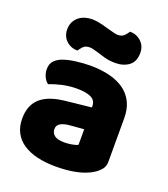

<svg xmlns="http://www.w3.org/2000/svg" viewBox="-135 -817 815 930"><g transform="rotate(20 272.0 -352.5)"><path d="M260 -108Q277 -108 297.5 -111.5Q318 -115 328 -121V-201L256 -195Q228 -193 210 -183Q192 -173 192 -153Q192 -133 207.5 -120.5Q223 -108 260 -108ZM252 -501Q306 -501 350.5 -490Q395 -479 426.5 -456.5Q458 -434 475 -399.5Q492 -365 492 -318V-94Q492 -68 477.5 -51.5Q463 -35 443 -23Q378 16 260 16Q207 16 164.5 6Q122 -4 91.5 -24Q61 -44 44.5 -75Q28 -106 28 -147Q28 -216 69 -253Q110 -290 196 -299L327 -313V-320Q327 -349 301.5 -361.5Q276 -374 228 -374Q190 -374 154 -366Q118 -358 89 -346Q76 -355 67 -373.5Q58 -392 58 -412Q58 -438 70.5 -453.5Q83 -469 109 -480Q138 -491 177.5 -496Q217 -501 252 -501ZM274 -697Q292 -692 304 -689Q316 -686 324 -686Q346 -686 358 -699Q370 -712 375 -721Q410 -721 433.5 -698.5Q457 -676 457 -641Q457 -596 429 -575Q401 -554 359 -554Q345 -554 331 -555.5Q317 -557 300 -562L260 -574Q246 -578 236.5 -580.5Q227 -583 218 -583Q196 -583 184.5 -570.5Q173 -558 167 -548Q132 -548 108.5 -570.5Q85 -593 85 -628Q85 -650 93.5 -666.5Q102 -683 116 -694Q130 -705 147.5 -710Q165 -715 183 -715Q196 -715 214.5 -712Q233 -709 274 -697Z"/></g></svg>

Font: Baloo Cyrillic
Style: Regular
Weight: 400
Designer: Ek Type, Denis Ignatov
Foundry: Ek Type
Version: Version 1.50 July 26, 2019